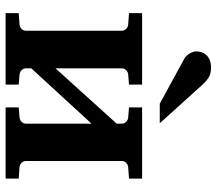

<svg xmlns="http://www.w3.org/2000/svg" viewBox="-64 -710 774 686"><g transform="rotate(90 323.0 -367.0)"><path d="M363.8 0V-46.9L399.9 -49.8Q409.2 -50.8 415.5 -57.4Q421.9 -64 421.9 -73.2V-307.1L224.1 -91.8V-73.2Q224.1 -64 230.5 -57.4Q236.8 -50.8 246.1 -49.8L282.2 -46.9V0H26.9V-46.9L67.9 -49.8Q77.1 -50.8 83.5 -57.4Q89.8 -64 89.8 -73.2V-415Q89.8 -423.8 83.5 -430.4Q77.1 -437 67.9 -438L26.9 -440.9V-487.8H282.2V-440.9L246.1 -438Q236.8 -437 230.5 -430.4Q224.1 -423.8 224.1 -415V-178.2L421.9 -397V-415Q421.9 -423.8 415.5 -430.4Q409.2 -437 399.9 -438L363.8 -440.9V-487.8H618.2V-440.9L577.1 -438Q567.9 -437 561.5 -430.4Q555.2 -423.8 555.2 -415V-73.2Q555.2 -64 561.5 -57.4Q567.9 -50.8 577.1 -49.8L618.2 -46.9V0ZM350.6 -550.8 188.5 -639.2Q183.1 -642.1 178.7 -647.2Q174.3 -652.3 170.9 -658.2Q167.5 -664.1 165.5 -670.2Q163.6 -676.3 163.6 -681.2Q163.6 -689.9 166.5 -699.5Q169.4 -709 176 -716.6Q182.6 -724.1 193.6 -729Q204.6 -733.9 220.7 -733.9Q231 -733.9 238.8 -732.4Q246.6 -731 253.7 -727.3Q260.7 -723.6 267.8 -717.5Q274.9 -711.4 283.7 -702.1L420.4 -550.8Z"/></g></svg>

Font: Charis SIL CyrE
Style: Bold
Weight: 700
Foundry: SIL International
Version: Version 5.000